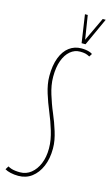

<svg xmlns="http://www.w3.org/2000/svg" viewBox="-159 -933 570 991"><g transform="rotate(15 126.0 -437.5)"><path d="M253 -696 243 -680Q230 -687 219 -689.5Q208 -692 191 -692Q162 -692 139 -672.5Q116 -653 103 -617.5Q90 -582 90 -532Q90 -508 94 -485Q98 -462 105 -439.5Q112 -417 120 -394.5Q128 -372 137.5 -350Q147 -328 155 -306Q163 -284 170 -261.5Q177 -239 181 -217Q185 -195 185 -172Q185 -118 167.5 -77Q150 -36 119.5 -13Q89 10 48 10Q26 10 6.5 5.5Q-13 1 -24 -6L-13 -24Q-4 -19 5 -16Q14 -13 26 -11.5Q38 -10 52 -10Q85 -10 110.5 -30.5Q136 -51 150.5 -86Q165 -121 165 -167Q165 -191 161 -214Q157 -237 150 -260Q143 -283 135 -305.5Q127 -328 117.5 -350.5Q108 -373 100 -395Q92 -417 85 -439.5Q78 -462 74 -484.5Q70 -507 70 -530Q70 -587 85.5 -627.5Q101 -668 129 -689Q157 -710 194 -710Q206 -710 216.5 -708.5Q227 -707 236.5 -704Q246 -701 253 -696ZM276 -885 208 -736H187L165 -885H180L200 -758L260 -885Z"/></g></svg>

Font: Georama
Style: Italic
Weight: 400
Width: 2
Italic angle: -9°
Designer: Jean-Baptiste Levee
Foundry: Production Type
Version: Version 1.000